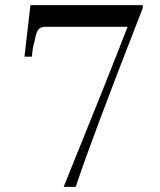

<svg xmlns="http://www.w3.org/2000/svg" viewBox="-20 -497 620 745"><path d="M98 -477H534V-466Q327 64 274 228H227Q400 -198 475 -393H371H251H155Q135 -393 127 -379.5Q119 -366 114 -336Q106 -312 104 -277H75Z"/></svg>

Font: GFS BodoniClassic
Style: Regular
Weight: 400
Designer: George D. Matthiopoulos
Foundry: George D. Matthiopoulos
Version: Macromedia Fontographer 4.1.5 140901